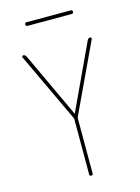

<svg xmlns="http://www.w3.org/2000/svg" viewBox="-132 -974 765 1048"><g transform="rotate(-15 250.0 -450.0)"><path d="M238.3 -329.1 54.7 -719.7Q52.7 -723.6 54.7 -727.1Q56.6 -730.5 60.5 -730.5Q71.3 -730.5 77.1 -719.7L249 -351.6Q249 -350.6 250 -350.6Q251 -350.6 251 -351.6L422.9 -719.7Q427.7 -729.5 439.5 -730.5Q442.4 -730.5 444.3 -727.1Q446.3 -723.6 445.3 -719.7L261.7 -329.1Q259.8 -323.2 259.8 -320.3V-9.8Q259.8 0 250 0Q240.2 0 240.2 -9.8V-320.3Q240.2 -323.2 238.3 -329.1ZM125 -879.9Q115.2 -879.9 115.2 -890.1Q115.2 -900.4 125 -900.4H375Q384.8 -900.4 384.8 -890.1Q384.8 -879.9 375 -879.9Z"/></g></svg>

Font: Rounded-L Mgen+ 2m thin
Style: Regular
Weight: 100
Designer: [Source Han Sans]
Ryoko NISHIZUKA  (kana & ideographs); Paul D. Hunt (Latin, Greek & Cyrillic); Wenlong ZHANG  (bopomofo
Version: Version 1.059.20150602